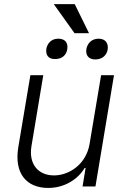

<svg xmlns="http://www.w3.org/2000/svg" viewBox="-20 -914 617 941"><path d="M346.2 -893.8H243.6L345.2 -751.4H416.2ZM207 -673.7C203.5 -645.6 215.9 -624.3 249.6 -624.6C285.5 -624.3 306.1 -645.6 309.7 -673.7C313.9 -701.7 301.5 -724.4 265.6 -724.4C230.1 -724.4 211.3 -699.9 207 -673.7ZM403.1 -671.9C399.5 -645.6 411.9 -622.9 447.1 -622.5C483.3 -622.9 503.9 -645.6 507.8 -671.9C511.7 -699.9 498.9 -724.4 463.1 -724.4C427.6 -724.4 407.3 -699.6 403.1 -671.9ZM419 -208.5C402.3 -108.3 318.5 -54.3 244.7 -54.3C166.2 -54.3 120.4 -110.8 133.9 -196L192.1 -545.5H128.9L69.6 -192.1C48.3 -62.9 111.2 7.1 215.9 7.1C295.8 7.1 360.8 -34.4 394.9 -90.6H399.5L384.6 0H447.8L538.7 -545.5H475.5Z"/></svg>

Font: TID UI Light
Style: Italic
Weight: 300
Italic angle: -9.39999°
Designer: The TID Project Authors
Foundry: Bakken & Bæck
Version: Version 1.001;hotconv 1.0.109;makeotfexe 2.5.65596